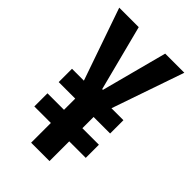

<svg xmlns="http://www.w3.org/2000/svg" viewBox="-221 -808 887 887"><g transform="rotate(45 222.5 -364.5)"><path d="M163.1 0V-128.9H55.2V-214.8H163.1V-288.1H55.2V-375H132.8L9.8 -729H137.2L220.2 -407.2H225.1L310.1 -729H435.1L313 -375H391.1V-288.1H283.2V-214.8H391.1V-128.9H283.2V0Z"/></g></svg>

Font: Lumene Sans Condensed
Style: Bold
Weight: 600
Width: 3
Designer: Deni Anggara
Version: Version 1.003;Glyphs 3.1.2 (3151)